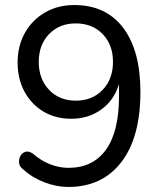

<svg xmlns="http://www.w3.org/2000/svg" viewBox="-20 -734 640 763"><path d="M281 -334Q347 -334 388 -377Q429 -420 429 -488Q429 -556 388 -598.5Q347 -641 281 -641Q216 -641 175 -598.5Q134 -556 134 -488Q134 -420 175 -377Q216 -334 281 -334ZM251 9Q205 9 156.5 -9.5Q108 -28 72 -61Q58 -71 56 -85.5Q54 -100 60.5 -113Q67 -126 80 -130.5Q93 -135 110 -124Q143 -95 179.5 -81Q216 -67 252 -67Q349 -67 401 -139Q453 -211 453 -353V-400Q433 -335 382 -298.5Q331 -262 263 -262Q201 -262 153 -290.5Q105 -319 77.5 -369.5Q50 -420 50 -485Q50 -552 79 -603.5Q108 -655 159 -684.5Q210 -714 275 -714Q401 -714 469.5 -623.5Q538 -533 538 -369Q538 -188 462 -89.5Q386 9 251 9Z"/></svg>

Font: Chiron GoRound TC N
Style: Regular
Weight: 350
Designer: Ryoko NISHIZUKA 西塚涼子 (kana, bopomofo & ideographs); Paul D. Hunt (Latin, Greek & Cyrillic); Sandoll Communications 산돌커뮤니
Foundry: Adobe
Version: Version 1.000;hotconv 1.1.1;makeotfexe 2.6.0